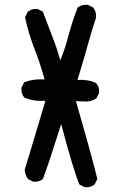

<svg xmlns="http://www.w3.org/2000/svg" viewBox="-20 -785 540 809"><path d="M336.4 3.4 316.9 -6.3 314.9 -7.3 314 -9.3Q289.6 -66.4 237.8 -262.2Q182.1 -85.9 161.6 -33.2L161.1 -31.7L160.2 -30.8Q152.3 -23.9 142.3 -21.2Q132.3 -18.6 120.6 -19.5H119.6L118.7 -20L99.1 -29.8L97.7 -30.8L96.7 -32.2Q85.9 -48.8 84 -68.8V-69.8L84.5 -71.3Q94.7 -104.5 116.7 -177.2Q138.7 -250 171.4 -360.4Q122.6 -356.9 83.5 -373.5L82.5 -374L81.5 -375Q68.4 -390.6 70.3 -414.6V-415.5L70.8 -416.5L80.6 -436L81.5 -438.5L84 -439Q122.6 -453.6 168 -450.2Q149.4 -517.6 125.5 -578.6Q112.8 -611.3 102.8 -644.3Q92.8 -677.2 85.9 -710.9L85.4 -712.9L86.4 -714.4L96.2 -733.9L96.7 -735.4L97.7 -735.8Q113.3 -749 137.2 -747.1H138.2L139.2 -746.6L158.7 -736.8L161.1 -735.8L161.6 -733.4Q181.2 -680.7 202.6 -625.5Q221.2 -578.6 233.9 -530.3Q254.4 -580.6 267.6 -631.8Q283.7 -692.4 306.2 -751L306.6 -752.9L308.1 -753.9Q325.2 -766.6 349.1 -764.6H350.1L351.1 -764.2L370.6 -754.4L372.1 -753.9L372.6 -752.4Q388.2 -732.9 383.8 -707V-706.5L383.3 -706.1Q361.8 -642.1 343.8 -574.2Q326.2 -510.7 306.2 -448.2Q327.6 -449.7 347.2 -446.5Q366.7 -443.4 384.3 -435.1L385.3 -434.6L386.2 -433.6Q399.4 -418 397.5 -394V-393.1L397 -392.1L387.2 -372.6L386.2 -371.1L385.3 -370.1Q363.8 -355.5 336.4 -357.4L299.8 -358.9Q372.1 -108.9 389.6 -32.7L390.1 -30.3L389.2 -28.8L379.4 -9.3L378.9 -7.8L377.9 -7.3Q362.3 5.9 338.4 3.9H337.4Z"/></svg>

Font: NaikaiFont
Style: SemiBold
Weight: 600
Version: Version 1.89